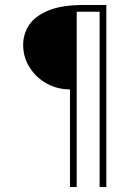

<svg xmlns="http://www.w3.org/2000/svg" viewBox="-20 -684 540 771"><path d="M261 67V-325Q210 -325 167 -349Q124 -373 98.5 -414Q73 -455 73 -504Q73 -547 96.5 -583Q120 -619 173.5 -641.5Q227 -664 318 -664H407V67H380V-637H288V67Z"/></svg>

Font: Inconsolata ExtraLight
Style: Regular
Weight: 200
Monospace: yes
Designer: Raph Levien, Cyreal, Brenton Simpson
Foundry: Raph Levien, Cyreal, Google
Version: Version 3.001; ttfautohint (v1.8.2.53-6de2)